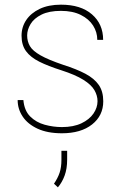

<svg xmlns="http://www.w3.org/2000/svg" viewBox="-20 -558 525 818"><path d="M55.2 0ZM240.7 -258.8Q185.1 -276.4 147.5 -295.2Q109.9 -314 90.8 -340.1Q71.8 -366.2 71.8 -405.8Q71.8 -442.9 91.8 -472.7Q111.8 -502.4 149.4 -520.3Q187 -538.1 239.7 -538.1Q324.2 -538.1 371.8 -496.8Q419.4 -455.6 419.4 -388.2H394.5Q394.5 -420.9 376.7 -449Q358.9 -477.1 324.2 -494.4Q289.6 -511.7 239.7 -511.7Q189 -511.7 157 -495.8Q125 -480 110.4 -455.8Q95.7 -431.6 95.7 -406.7Q95.7 -381.8 107.4 -361.6Q119.1 -341.3 152.6 -322.3Q186 -303.2 249.5 -281.7Q306.2 -263.7 344 -243.7Q381.8 -223.6 400.9 -196Q419.9 -168.5 419.9 -126.5Q419.9 -65.4 372.3 -27.8Q324.7 9.8 243.7 9.8Q182.6 9.8 140.6 -9.5Q98.6 -28.8 76.9 -61Q55.2 -93.3 55.2 -131.8H79.6Q83.5 -86.9 108.6 -61.8Q133.8 -36.6 170.4 -26.6Q207 -16.6 243.7 -16.6Q293 -16.6 326.9 -32.7Q360.8 -48.8 378.2 -74.2Q395.5 -99.6 395.5 -127Q395.5 -150.9 382.3 -173.8Q369.1 -196.8 335.2 -218Q301.3 -239.3 240.7 -258.8ZM266.1 122.1Q266.1 160.6 255.4 189.9Q244.6 219.2 226.6 240.2L210 224.6Q226.1 201.2 233.9 178Q241.7 154.8 241.7 123V84.5H266.1Z"/></svg>

Font: Robert Sans Thin
Style: Regular
Weight: 100
Designer: Christian Robertson (extended by Adam Twardoch)
Foundry: Google
Version: Version 12.135;April 2, 2019;FontCreator 11.5.0.2425 64-bit;